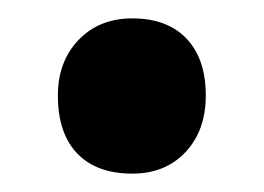

<svg xmlns="http://www.w3.org/2000/svg" viewBox="-20 -442 287 209"><path d="M43 -338Q43 -375 65.5 -398.5Q88 -422 124 -422Q162 -422 183 -400Q204 -378 204 -338Q204 -300 182 -276.5Q160 -253 124 -253Q85 -253 64 -275Q43 -297 43 -338Z"/></svg>

Font: Mach SemiBold
Style: Regular
Weight: 600
Version: Version 1.002